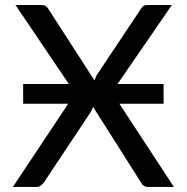

<svg xmlns="http://www.w3.org/2000/svg" viewBox="-20 -737 737 757"><path d="M144 -717.3Q161.6 -717.3 169.4 -703.6L352.5 -419.9Q355 -425.8 357.2 -431.6Q359.4 -437.5 363.3 -443.8L535.6 -702.1Q544.9 -717.8 559.1 -717.3H657.7L443.4 -405.8H625V-328.1H450.7L665.5 0H563Q544.9 0 534.7 -19.5L346.7 -315.9Q344.2 -307.6 337.4 -294.9L154.3 -19.5Q140.1 0 127 0H30.8L249 -328.1H71.3V-405.8H251.5L41 -717.3Z"/></svg>

Font: Lato-Medium
Style: Regular
Weight: 500
Designer: Lukasz Dziedzic
Foundry: tyPoland Lukasz Dziedzic
Version: Version 2.006; 2014-01-15